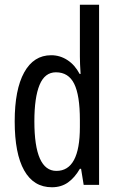

<svg xmlns="http://www.w3.org/2000/svg" viewBox="-20 -780 502 810"><path d="M199 10Q122 10 82 -61Q42 -132 42 -268Q42 -402 82 -474.5Q122 -547 196 -547Q233 -547 264.5 -526.5Q296 -506 316 -468H320Q317 -513 317 -542V-760H398V0H333L322 -68H317Q295 -30 266.5 -10Q238 10 199 10ZM218 -59Q317 -59 317 -244V-274Q317 -378 293 -426.5Q269 -475 216 -475Q169 -475 147 -422Q125 -369 125 -268Q125 -59 218 -59Z"/></svg>

Font: Noto Sans Sinhala UI ExtraCondensed
Style: Regular
Weight: 400
Width: 2
Designer: Jelle Bosma - Monotype Design Team
Foundry: Monotype Imaging Inc.
Version: Version 2.006; ttfautohint (v1.8.4.7-5d5b)